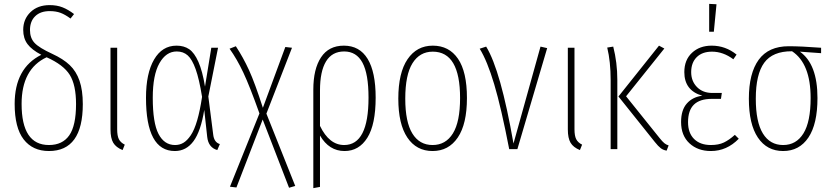

<svg xmlns="http://www.w3.org/2000/svg" viewBox="-20 -765 4274 985"><path d="M248 -488.8Q304.2 -462.9 337.6 -431.2Q371.1 -399.4 387.9 -350.8Q404.8 -302.2 404.8 -231Q404.8 9.8 231 9.8Q147.5 9.8 101.3 -50Q55.2 -109.9 55.2 -231.9Q55.2 -415.5 191.9 -483.9Q143.1 -509.3 121.1 -538.8Q99.1 -568.4 99.1 -611.8Q99.1 -666.5 136.2 -702.6Q173.3 -738.8 234.9 -738.8Q272 -738.8 301 -727.3Q330.1 -715.8 359.9 -692.9L341.8 -669.9Q314 -690.4 290.3 -699.2Q266.6 -708 234.9 -708Q187.5 -708 160.6 -681.9Q133.8 -655.8 133.8 -610.8Q133.8 -570.3 157 -545.2Q180.2 -520 248 -488.8ZM231 -21Q300.8 -21 335.4 -70.8Q370.1 -120.6 370.1 -231Q370.1 -329.1 337.9 -380.9Q305.7 -432.6 219.2 -471.2Q90.8 -411.1 90.8 -231.9Q90.8 -21 231 -21Z M581.1 -520V-102.1Q581.1 -68.4 589.8 -51Q598.6 -33.7 620.1 -22.9L608.9 4.9Q575.2 -8.8 561 -32.5Q546.9 -56.2 546.9 -101.1V-520Z M885.7 -530.8Q923.8 -530.8 950.4 -512.7Q977.1 -494.6 997.8 -447.8Q1018.6 -400.9 1031.7 -320.8L1064 -520H1098.6L1048.8 -270L1073.7 -75.2Q1078.1 -34.7 1107.9 -25.9L1094.7 4.9Q1048.8 -8.3 1043 -63L1027.8 -201.2Q1010.3 -91.8 972.9 -41Q935.5 9.8 877 9.8Q729 9.8 729 -263.2Q729 -388.7 770.5 -459.7Q812 -530.8 885.7 -530.8ZM886.7 -501Q832 -501 797.9 -440.7Q763.7 -380.4 763.7 -263.2Q763.7 -134.8 793.2 -77.9Q822.8 -21 877.9 -21Q901.9 -21 921.1 -32.5Q940.4 -43.9 958.7 -71Q977.1 -98.1 991.5 -147.5Q1005.9 -196.8 1016.6 -268.1Q1002 -358.9 983.9 -409.7Q965.8 -460.4 943.1 -480.7Q920.4 -501 886.7 -501Z M1346.7 -182.1 1494.6 189 1462.9 198.2 1327.6 -151.9 1192.9 196.8 1159.7 192.9 1311 -183.1Q1261.2 -322.8 1228.5 -392.3Q1195.8 -461.9 1157.7 -515.1L1189.9 -527.8Q1227.5 -470.7 1257.6 -405Q1287.6 -339.4 1328.6 -211.9L1443.8 -523.9L1478 -520Z M1744.1 -530.8Q1824.7 -530.8 1866 -463.1Q1907.2 -395.5 1907.2 -264.2Q1907.2 -126.5 1864.5 -58.3Q1821.8 9.8 1747.6 9.8Q1668 9.8 1621.6 -69.8V193.8L1587.4 200.2V-305.2Q1587.4 -411.1 1627 -470.9Q1666.5 -530.8 1744.1 -530.8ZM1745.6 -21Q1870.6 -21 1870.6 -264.2Q1870.6 -385.7 1839.6 -443.4Q1808.6 -501 1745.6 -501Q1683.6 -501 1652.6 -450Q1621.6 -398.9 1621.6 -300.8V-119.1Q1668.9 -21 1745.6 -21Z M2200.2 -530.8Q2283.7 -530.8 2329.6 -463.6Q2375.5 -396.5 2375.5 -262.2Q2375.5 -128.9 2328.6 -59.6Q2281.7 9.8 2199.2 9.8Q2116.2 9.8 2069.8 -59.3Q2023.4 -128.4 2023.4 -258.8Q2023.4 -391.6 2070.8 -461.2Q2118.2 -530.8 2200.2 -530.8ZM2200.2 -500Q2133.3 -500 2096.2 -440.7Q2059.1 -381.3 2059.1 -258.8Q2059.1 -139.2 2095.5 -80.1Q2131.8 -21 2199.2 -21Q2266.6 -21 2303.5 -80.6Q2340.3 -140.1 2340.3 -262.2Q2340.3 -500 2200.2 -500Z M2474.1 -525.9Q2548.8 -404.3 2614.3 -28.8L2752.9 -525.9L2787.1 -518.1L2634.3 0H2592.3Q2551.3 -212.4 2515.4 -332.8Q2479.5 -453.1 2440.9 -515.1Z M2927.2 -520V-102.1Q2927.2 -68.4 2936 -51Q2944.8 -33.7 2966.3 -22.9L2955.1 4.9Q2921.4 -8.8 2907.2 -32.5Q2893.1 -56.2 2893.1 -101.1V-520Z M3388.2 -516.1 3191.9 -271 3364.3 -56.2Q3378.4 -38.6 3388.2 -30.5Q3397.9 -22.5 3410.2 -19L3399.9 7.8Q3382.3 4.9 3369.6 -4.9Q3356.9 -14.6 3339.8 -36.1L3152.8 -270L3360.8 -530.8ZM3126 -525.9Q3147 -443.8 3147 -355V0H3112.8V-354Q3112.8 -448.7 3095.2 -521Z M3618.2 -745.1 3655.8 -743.2 3642.1 -602.1H3618.2ZM3630.9 -530.8Q3702.1 -530.8 3758.8 -484.9L3742.2 -460.9Q3689.9 -500 3632.8 -500Q3582.5 -500 3554.2 -471.7Q3525.9 -443.4 3525.9 -395Q3525.9 -348.6 3555.7 -318.4Q3585.4 -288.1 3634.8 -288.1H3683.1L3678.7 -257.8H3631.8Q3570.3 -257.8 3540 -228.3Q3509.8 -198.7 3509.8 -138.2Q3509.8 -82.5 3541 -51.8Q3572.3 -21 3627 -21Q3666.5 -21 3693.6 -33.9Q3720.7 -46.9 3750 -73.2L3770 -53.2Q3708.5 9.8 3627 9.8Q3559.6 9.8 3516.8 -30Q3474.1 -69.8 3474.1 -139.2Q3474.1 -200.7 3503.7 -234.1Q3533.2 -267.6 3583 -273.9Q3490.7 -300.3 3490.7 -395Q3490.7 -457.5 3530 -494.1Q3569.3 -530.8 3630.9 -530.8Z M4192.4 -520V-492.2L4083.5 -500Q4173.8 -436.5 4173.8 -262.2Q4173.8 -128.4 4127.2 -59.3Q4080.6 9.8 3997.6 9.8Q3914.6 9.8 3868.2 -59.1Q3821.8 -127.9 3821.8 -258.8Q3821.8 -389.2 3872.3 -458.5Q3922.9 -527.8 4026.4 -527.8Q4088.9 -527.8 4192.4 -520ZM4138.7 -262.2Q4138.7 -439 4043.5 -502H4042.5Q3943.8 -502.4 3900.6 -443.1Q3857.4 -383.8 3857.4 -258.8Q3857.4 -139.2 3893.8 -80.1Q3930.2 -21 3997.6 -21Q4064.9 -21 4101.8 -80.6Q4138.7 -140.1 4138.7 -262.2Z"/></svg>

Font: Fira Sans Compressed UltraLight
Style: Regular
Weight: 200
Width: 1
Designer: Carrois Corporate & Edenspiekermann AG
Foundry: Carrois Corporate GbR & Edenspiekermann AG
Version: Version 4.203;PS 004.203;hotconv 1.0.88;makeotf.lib2.5.64775